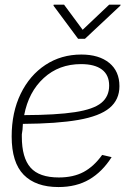

<svg xmlns="http://www.w3.org/2000/svg" viewBox="-20 -773 543 803"><path d="M224.6 9.3Q129.4 9.3 79.1 -42Q28.8 -93.3 28.8 -202.1Q28.8 -303.2 66.4 -380.6Q104 -458 169.9 -501.5Q235.8 -544.9 320.3 -544.9Q394 -544.9 436.8 -510Q479.5 -475.1 479.5 -412.6Q479.5 -356 438.2 -321.5Q397 -287.1 307.9 -271.5Q218.8 -255.9 75.7 -254.9Q74.7 -243.2 74.2 -231Q71.8 -215.8 71.3 -211.4Q70.8 -207 71.3 -204.1Q71.3 -202.6 71.3 -201.2Q71.3 -113.3 107.7 -72Q144 -30.8 226.1 -30.8Q286.6 -30.8 329.6 -53.7Q372.6 -76.7 407.2 -125L446.8 -115.7Q407.7 -54.2 353.5 -22.5Q299.3 9.3 224.6 9.3ZM81.1 -291.5Q215.8 -292 293.5 -304Q371.1 -315.9 403.8 -342.8Q436.5 -369.6 436.5 -415Q436.5 -459.5 406.2 -482.2Q376 -504.9 318.8 -504.9Q226.6 -504.9 163.1 -446.8Q99.6 -388.7 81.1 -291.5ZM248 -753.4 325.7 -648.4 436.5 -753.4H484.4L483.4 -749.5L335.4 -610.8H306.6L203.6 -749.5L204.6 -753.4Z"/></svg>

Font: Inter Display Extra Light
Style: Italic
Weight: 200
Italic angle: -9.39999°
Designer: Rasmus Andersson
Foundry: rsms
Version: Version 4.000;git-4fc901f